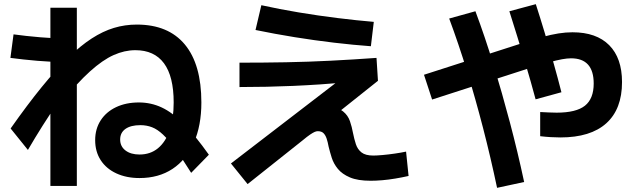

<svg xmlns="http://www.w3.org/2000/svg" viewBox="-20 -825 3040 922"><path d="M650 30Q587 30 538.5 7.5Q490 -15 463.5 -56Q437 -97 437 -152Q437 -206 463.5 -247Q490 -288 537.5 -310.5Q585 -333 647 -333Q705 -333 756.5 -309Q808 -285 862.5 -230Q917 -175 983 -82L898 5Q855 -64 822.5 -108.5Q790 -153 763 -178.5Q736 -204 710 -214Q684 -224 654 -224Q608 -224 582.5 -206Q557 -188 557 -155Q557 -122 582.5 -102.5Q608 -83 650 -83Q702 -83 738.5 -113Q775 -143 794.5 -199Q814 -255 814 -333Q814 -458 767.5 -521Q721 -584 630 -584Q578 -584 525.5 -560.5Q473 -537 412 -482Q351 -427 274 -332L256 -329Q221 -279 185 -222Q149 -165 114 -105L31 -208Q112 -323 180 -406.5Q248 -490 307 -547.5Q366 -605 420 -640Q474 -675 527 -691Q580 -707 637 -707Q788 -707 867.5 -611.5Q947 -516 947 -333Q947 -222 911 -140Q875 -58 808.5 -14Q742 30 650 30ZM222 68V-788H349V68ZM288 -527Q260 -527 227 -528.5Q194 -530 159.5 -533Q125 -536 92 -539.5Q59 -543 30 -547L45 -660Q73 -656 106 -652.5Q139 -649 173.5 -646Q208 -643 240.5 -641.5Q273 -640 301 -640Z M1169 59 1089 -40 1650 -471 1651 -430Q1514 -418 1388 -412.5Q1262 -407 1130 -407V-524Q1245 -524 1353 -526Q1461 -528 1568.5 -533.5Q1676 -539 1788 -547L1795 -437L1535 -230L1471 -234Q1474 -271 1495.5 -290Q1517 -309 1557 -309Q1604 -309 1627.5 -290Q1651 -271 1660.5 -243Q1670 -215 1675 -187Q1681 -157 1689 -132.5Q1697 -108 1716 -93Q1735 -78 1773 -78Q1789 -78 1817 -80.5Q1845 -83 1876 -87.5Q1907 -92 1930 -97L1942 20Q1911 27 1878 32.5Q1845 38 1815 40.5Q1785 43 1760 43Q1698 43 1660.5 27Q1623 11 1602.5 -14Q1582 -39 1573 -67.5Q1564 -96 1558 -121Q1554 -143 1548.5 -159.5Q1543 -176 1533.5 -185.5Q1524 -195 1506 -195Q1499 -195 1491 -191.5Q1483 -188 1469.5 -179Q1456 -170 1432 -150ZM1761 -603Q1678 -609 1584.5 -620Q1491 -631 1395 -646.5Q1299 -662 1207 -681L1235 -800Q1321 -781 1414 -765.5Q1507 -750 1599.5 -738.5Q1692 -727 1775 -720Z M2671 -165Q2649 -165 2624 -166.5Q2599 -168 2574 -171V-287Q2595 -286 2616 -285Q2637 -284 2653 -284Q2747 -284 2789 -317.5Q2831 -351 2831 -424Q2831 -545 2722 -545Q2704 -545 2679 -540.5Q2654 -536 2616 -525.5Q2578 -515 2517 -496L2055 -347L2016 -466L2479 -615Q2539 -635 2583 -647Q2627 -659 2662 -664.5Q2697 -670 2729 -670Q2844 -670 2905.5 -608Q2967 -546 2967 -431Q2967 -301 2891.5 -233Q2816 -165 2671 -165ZM2367 77Q2336 -70 2299.5 -211Q2263 -352 2222.5 -483.5Q2182 -615 2137 -736L2263 -771Q2309 -648 2350 -513.5Q2391 -379 2428.5 -237.5Q2466 -96 2497 49ZM2552 -348Q2531 -427 2499 -534.5Q2467 -642 2426 -771L2553 -805Q2574 -740 2596 -667Q2618 -594 2638.5 -521.5Q2659 -449 2676 -382Z"/></svg>

Font: M PLUS 2 Thin
Style: Bold
Weight: 700
Version: Version 1.001